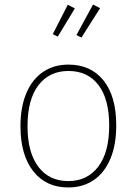

<svg xmlns="http://www.w3.org/2000/svg" viewBox="-20 -814 601 844"><path d="M281 -530Q379 -530 435 -460.5Q491 -391 491 -262Q491 -177 465 -115.5Q439 -54 391.5 -22Q344 10 280 10Q182 10 126 -61.5Q70 -133 70 -259Q70 -344 96 -405Q122 -466 169.5 -498Q217 -530 281 -530ZM281 -502Q197 -502 149 -439.5Q101 -377 101 -259Q101 -144 148.5 -81Q196 -18 280 -18Q364 -18 412 -81.5Q460 -145 460 -262Q460 -378 413 -440Q366 -502 281 -502ZM389 -794 420 -778 338 -649 316 -660ZM278 -793 309 -777 234 -653 212 -664Z"/></svg>

Font: Firava
Style: Regular
Weight: 400
Designer: Carrois Corporate & Edenspiekermann AG
Foundry: Greg Finn Gibson
Version: Version 5.000